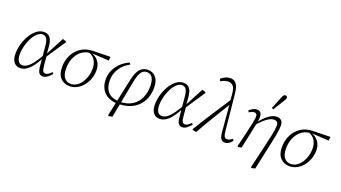

<svg xmlns="http://www.w3.org/2000/svg" viewBox="-71 -1445 4096 2308"><g transform="rotate(20 1977.0 -291.0)"><path d="M104 -143Q104 -88 123.5 -58.5Q143 -29 178 -29Q221 -29 267.5 -74Q314 -119 370 -218L360 -330Q355 -401 336.5 -431.5Q318 -462 281 -462Q247 -462 215 -432.5Q183 -403 158 -355.5Q133 -308 118.5 -252Q104 -196 104 -143ZM163 12Q114 12 83.5 -24Q53 -60 53 -132Q53 -194 71 -257.5Q89 -321 121.5 -375Q154 -429 197 -462Q240 -495 289 -495Q338 -495 366.5 -462Q395 -429 402 -343L408 -264L529 -493L574 -479V-466L415 -227L424 -121Q429 -68 439 -49Q449 -30 473 -30Q492 -30 510 -42.5Q528 -55 548 -76L564 -59Q539 -29 511.5 -8Q484 13 454 13Q420 13 403 -11.5Q386 -36 381 -105L374 -178Q322 -81 270.5 -34.5Q219 12 163 12Z M793 13Q726 13 680 -34Q634 -81 634 -174Q634 -258 668 -327Q702 -396 766 -438.5Q830 -481 919 -482L1141 -487L1135 -438L916 -451Q969 -434 1003 -388Q1037 -342 1037 -274Q1037 -222 1019.5 -171Q1002 -120 969.5 -78.5Q937 -37 892.5 -12Q848 13 793 13ZM686 -175Q686 -93 718 -55.5Q750 -18 799 -18Q841 -18 875.5 -40.5Q910 -63 935 -100.5Q960 -138 973.5 -184Q987 -230 987 -276Q987 -343 959 -386Q931 -429 884 -446Q823 -439 778.5 -401Q734 -363 710 -304Q686 -245 686 -175Z M1502 -309 1446 -18Q1531 -23 1590 -62Q1649 -101 1679.5 -166.5Q1710 -232 1710 -318Q1710 -389 1686.5 -427Q1663 -465 1615 -465Q1572 -465 1545.5 -429Q1519 -393 1502 -309ZM1364 190 1353 182 1389 12Q1285 3 1231.5 -59Q1178 -121 1178 -216Q1178 -280 1204.5 -336Q1231 -392 1277.5 -435Q1324 -478 1383 -502L1395 -481Q1321 -444 1274.5 -374.5Q1228 -305 1228 -219Q1228 -131 1270.5 -79Q1313 -27 1396 -20L1458 -310Q1479 -408 1518 -451.5Q1557 -495 1618 -495Q1682 -495 1721 -448.5Q1760 -402 1760 -317Q1760 -225 1722.5 -152Q1685 -79 1614 -36Q1543 7 1440 12L1408 180Z M1888 -143Q1888 -88 1907.5 -58.5Q1927 -29 1962 -29Q2005 -29 2051.5 -74Q2098 -119 2154 -218L2144 -330Q2139 -401 2120.5 -431.5Q2102 -462 2065 -462Q2031 -462 1999 -432.5Q1967 -403 1942 -355.5Q1917 -308 1902.5 -252Q1888 -196 1888 -143ZM1947 12Q1898 12 1867.5 -24Q1837 -60 1837 -132Q1837 -194 1855 -257.5Q1873 -321 1905.5 -375Q1938 -429 1981 -462Q2024 -495 2073 -495Q2122 -495 2150.5 -462Q2179 -429 2186 -343L2192 -264L2313 -493L2358 -479V-466L2199 -227L2208 -121Q2213 -68 2223 -49Q2233 -30 2257 -30Q2276 -30 2294 -42.5Q2312 -55 2332 -76L2348 -59Q2323 -29 2295.5 -8Q2268 13 2238 13Q2204 13 2187 -11.5Q2170 -36 2165 -105L2158 -178Q2106 -81 2054.5 -34.5Q2003 12 1947 12Z M2782 12Q2748 12 2730.5 -14.5Q2713 -41 2708 -107L2680 -433Q2613 -323 2547 -214Q2481 -105 2416 10L2369 0L2365 -8Q2439 -131 2517 -251Q2595 -371 2673 -491L2667 -565Q2660 -640 2636.5 -666Q2613 -692 2574 -692Q2547 -692 2524 -683.5Q2501 -675 2479 -662L2466 -689Q2492 -713 2522 -726.5Q2552 -740 2584 -740Q2632 -740 2660 -705Q2688 -670 2697 -582L2742 -132Q2747 -75 2758.5 -55Q2770 -35 2795 -35Q2812 -35 2828 -43.5Q2844 -52 2862 -65L2874 -43Q2855 -20 2832 -4Q2809 12 2782 12Z M2942 -1Q2968 -105 2986.5 -185.5Q3005 -266 3021 -342Q3033 -399 3028 -425.5Q3023 -452 2995 -452Q2979 -452 2963.5 -446Q2948 -440 2929 -428L2917 -449Q2944 -472 2965.5 -483.5Q2987 -495 3013 -495Q3054 -495 3068 -463Q3082 -431 3070 -361Q3178 -495 3267 -495Q3304 -495 3325.5 -474Q3347 -453 3347 -409Q3347 -386 3344 -359.5Q3341 -333 3333.5 -290Q3326 -247 3310 -174L3234 179L3189 190L3180 182L3252 -127Q3272 -211 3282.5 -261Q3293 -311 3297 -341.5Q3301 -372 3301 -395Q3301 -450 3246 -450Q3211 -450 3167 -420.5Q3123 -391 3063 -326L2994 -2L2953 7ZM3172 -574Q3189 -614 3205.5 -654Q3222 -694 3238 -734Q3253 -772 3274 -772Q3300 -772 3300 -748Q3300 -738 3295 -728Q3290 -718 3278 -699Q3257 -665 3236 -631Q3215 -597 3194 -563Z M3606 13Q3539 13 3493 -34Q3447 -81 3447 -174Q3447 -258 3481 -327Q3515 -396 3579 -438.5Q3643 -481 3732 -482L3954 -487L3948 -438L3729 -451Q3782 -434 3816 -388Q3850 -342 3850 -274Q3850 -222 3832.5 -171Q3815 -120 3782.5 -78.5Q3750 -37 3705.5 -12Q3661 13 3606 13ZM3499 -175Q3499 -93 3531 -55.5Q3563 -18 3612 -18Q3654 -18 3688.5 -40.5Q3723 -63 3748 -100.5Q3773 -138 3786.5 -184Q3800 -230 3800 -276Q3800 -343 3772 -386Q3744 -429 3697 -446Q3636 -439 3591.5 -401Q3547 -363 3523 -304Q3499 -245 3499 -175Z"/></g></svg>

Font: Source Serif 4 SmText Light
Style: Italic
Weight: 300
Italic angle: -12°
Designer: Frank Grießhammer
Foundry: Adobe
Version: Version 4.005;hotconv 1.1.0;makeotfexe 2.6.0